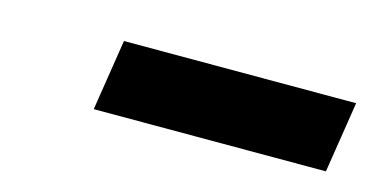

<svg xmlns="http://www.w3.org/2000/svg" viewBox="-30 -734 518 266"><g transform="rotate(15 229.0 -601.0)"><path d="M442 -550 458 -652H125L109 -550Z"/></g></svg>

Font: Charger Pro
Style: BlkNarObl
Weight: 900
Designer: Jasper
Foundry: Cannot Into Space Fonts
Version: Version 1.09